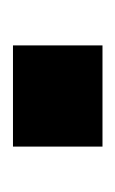

<svg xmlns="http://www.w3.org/2000/svg" viewBox="39 -217 178 296"><g transform="rotate(-90 128.0 -69.0)"><path d="M50 -138H206V0H50Z"/></g></svg>

Font: Play
Style: Bold
Weight: 700
Designer: Jonas Hecksher (Cyrillic expansion: Cyreal)
Foundry: Jonas Hecksher, Playtype, e-types AS
Version: Version 2.101; ttfautohint (v1.5.65-e2d9)